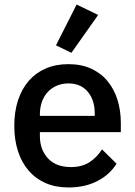

<svg xmlns="http://www.w3.org/2000/svg" viewBox="-20 -815 596 847"><path d="M282 12Q226 12 182 -7Q138 -26 107 -61.5Q76 -97 59.5 -147.5Q43 -198 43 -260Q43 -322 59.5 -372.5Q76 -423 107 -458.5Q138 -494 182 -513Q226 -532 282 -532Q339 -532 382.5 -512Q426 -492 455 -456.5Q484 -421 498.5 -374Q513 -327 513 -273V-232H156V-215Q156 -155 191.5 -116.5Q227 -78 293 -78Q341 -78 374 -99Q407 -120 430 -156L494 -93Q465 -45 410 -16.5Q355 12 282 12ZM282 -447Q254 -447 230.5 -437Q207 -427 190.5 -409Q174 -391 165 -366Q156 -341 156 -311V-304H398V-314Q398 -374 367 -410.5Q336 -447 282 -447ZM295 -582 227 -615 318 -795 413 -749Z"/></svg>

Font: IBM Plex Sans Devanagari Medium
Style: Regular
Weight: 500
Designer: Mike Abbink, Paul van der Laan, Pieter van Rosmalen, Erin McLaughlin
Foundry: Bold Monday
Version: Version 1.1